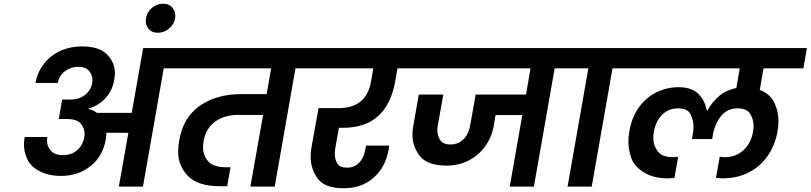

<svg xmlns="http://www.w3.org/2000/svg" viewBox="-20 -997 4332 1026"><path d="M985 -740 966 -632H855L744 0H615L666 -287L549 -288Q548 -269 545 -251Q530 -163 464.5 -110Q399 -57 306 -57Q238 -57 190 -83Q142 -109 125 -148Q108 -187 108 -224Q108 -244 112 -265H233Q231 -254 231 -245Q231 -216 251.5 -192Q272 -168 317 -168Q362 -168 392.5 -194.5Q423 -221 430 -263Q432 -274 432 -283Q432 -311 412 -336Q392 -361 337 -361H294L312 -465H355Q403 -465 434.5 -490Q466 -515 472 -551Q474 -561 474 -570Q474 -597 455.5 -618.5Q437 -640 399 -640Q358 -640 326.5 -616Q295 -592 289 -554H170Q180 -612 215 -656.5Q250 -701 302.5 -725Q355 -749 418 -749Q510 -749 552 -706Q594 -663 594 -606Q594 -589 590 -569Q581 -514 544.5 -473.5Q508 -433 453 -417L452 -415Q477 -410 498 -394H684L745 -740Z M916 -899Q910 -867 883.5 -844.5Q857 -822 824 -822Q791 -822 775 -841.5Q759 -861 759 -884Q759 -891 760 -899Q765 -932 791.5 -954.5Q818 -977 851 -977Q884 -977 900.5 -957Q917 -937 917 -913Q917 -906 916 -899Z M1669 -632H1559L1448 0H1318L1386 -383H1253Q1179 -383 1129.5 -347Q1080 -311 1068 -244Q1065 -226 1065 -210Q1065 -168 1092 -135.5Q1119 -103 1192 -103H1212L1194 -2H1154Q1038 -2 985 -56Q932 -110 932 -187Q932 -215 938 -247Q959 -371 1049 -432.5Q1139 -494 1266 -494H1405L1429 -632H925L944 -740H1688Z M1791 -314 1771 -201Q1769 -187 1769 -175Q1769 -147 1782 -124Q1795 -101 1835 -101Q1872 -101 1898 -126.5Q1924 -152 1931 -194L1936 -219H2060Q2059 -210 2057 -198Q2040 -103 1976 -47Q1912 9 1817 9Q1715 9 1677.5 -43Q1640 -95 1640 -158Q1640 -181 1644 -207L1682 -419H1785Q1865 -419 1908 -455.5Q1951 -492 1963 -563L1975 -632H1628L1647 -740H2221L2202 -632H2104L2092 -563Q2048 -314 1813 -314Z M3055 -632H2944L2833 0H2704L2771 -382H2628L2619 -327Q2608 -264 2573 -215.5Q2538 -167 2485 -139.5Q2432 -112 2367 -112Q2264 -112 2224 -163Q2184 -214 2184 -277Q2184 -301 2189 -327L2218 -492H2349L2320 -330Q2317 -315 2317 -302Q2317 -273 2332 -249Q2347 -225 2387 -225Q2429 -225 2457 -253Q2485 -281 2493 -330L2522 -492H2791L2815 -632H2161L2180 -740H3074Z M3013 0 3124 -632H3013L3032 -740H3383L3364 -632H3253L3142 0Z M4060 -632 4040 -517Q4097 -494 4118.5 -447Q4140 -400 4140 -352Q4140 -325 4135 -295Q4122 -222 4083 -165Q4044 -108 3982 -76Q3920 -44 3840 -44Q3832 -44 3806 -46L3826 -159L3853 -157Q3912 -157 3952.5 -194Q3993 -231 4004 -293Q4007 -310 4007 -324Q4007 -359 3989 -388.5Q3971 -418 3921 -418Q3868 -418 3834.5 -378.5Q3801 -339 3789 -275L3786 -254H3678L3681 -275Q3686 -299 3686 -320Q3686 -353 3670.5 -385.5Q3655 -418 3604 -418Q3552 -418 3518 -383.5Q3484 -349 3474 -293Q3471 -275 3471 -260Q3471 -220 3494.5 -188.5Q3518 -157 3577 -157L3604 -159L3584 -46Q3558 -44 3550 -44Q3471 -44 3419.5 -76.5Q3368 -109 3353 -154Q3338 -199 3338 -238Q3338 -265 3343 -295Q3356 -371 3394.5 -424Q3433 -477 3488.5 -504Q3544 -531 3606 -531Q3675 -531 3711 -496Q3747 -461 3757 -406H3760Q3785 -452 3823 -484Q3861 -516 3915 -527L3933 -632H3322L3341 -740H4292L4273 -632Z"/></svg>

Font: Fz Poppins SemBd
Style: Italic
Weight: 600
Italic angle: -10°
Designer: Ninad Kale (Devanagari), Jonny Pinhorn (Latin)
Foundry: Indian Type Foundry
Version: Vit hóa bi Vntype.Com & FontZin.Com